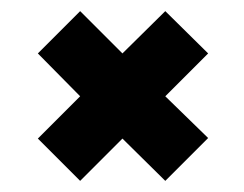

<svg xmlns="http://www.w3.org/2000/svg" viewBox="-20 -426 438 345"><path d="M124 -101 48 -177 124 -253 48 -330 124 -406 200 -330 277 -406 354 -330 277 -253 354 -178 277 -101 200 -177Z"/></svg>

Font: Saira Ultra Condensed ExtraBold
Style: Regular
Weight: 800
Width: 1
Designer: Hector Gatti with collaboration of the Omnibus-Type team
Foundry: Omnibus-Type
Version: Version 1.001; ttfautohint (v1.8)